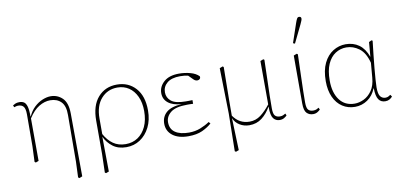

<svg xmlns="http://www.w3.org/2000/svg" viewBox="-85 -1053 3214 1534"><g transform="rotate(-10 1522.5 -286.0)"><path d="M441 184 446 57 448 -321Q449 -395 416 -428.5Q383 -462 328 -462Q282 -462 236.5 -434.5Q191 -407 152 -346L153 -1L129 8L120 1L125 -125L126 -383Q126 -430 111.5 -447Q97 -464 69 -464Q59 -464 50.5 -461.5Q42 -459 36 -457L29 -473Q36 -478 49.5 -484Q63 -490 82 -490Q104 -490 119 -481Q134 -472 142.5 -445Q151 -418 151 -365L152 -363V-359Q172 -405 203.5 -434.5Q235 -464 270.5 -478.5Q306 -493 337 -493Q392 -493 431.5 -455Q471 -417 472 -331L475 181L451 191Z M691 -249V-124Q720 -71 762 -41.5Q804 -12 863 -12Q919 -12 961.5 -40.5Q1004 -69 1028.5 -121.5Q1053 -174 1053 -247Q1053 -316 1029.5 -366Q1006 -416 966 -442.5Q926 -469 874 -469Q794 -469 742.5 -411Q691 -353 691 -249ZM658 183 662 33V-238Q662 -360 720.5 -426.5Q779 -493 874 -493Q967 -493 1025.5 -428.5Q1084 -364 1084 -247Q1084 -169 1054.5 -110.5Q1025 -52 975.5 -19.5Q926 13 864 13Q798 13 754.5 -20Q711 -53 688 -102L691 180L667 189Z M1367 13Q1286 13 1239.5 -23Q1193 -59 1193 -119Q1193 -176 1233.5 -210.5Q1274 -245 1358 -249Q1287 -254 1249.5 -284Q1212 -314 1212 -363Q1212 -416 1255 -454.5Q1298 -493 1378 -493Q1425 -493 1469.5 -481Q1514 -469 1539 -443Q1542 -429 1534 -421.5Q1526 -414 1515 -414Q1503 -414 1494.5 -419.5Q1486 -425 1477 -435L1448 -464Q1419 -471 1384 -471Q1314 -471 1278 -441Q1242 -411 1242 -365Q1242 -321 1276.5 -293Q1311 -265 1393 -265Q1405 -265 1418 -265Q1431 -265 1448 -266V-236Q1432 -237 1420.5 -237Q1409 -237 1399 -237Q1307 -237 1266 -204.5Q1225 -172 1225 -125Q1225 -70 1265 -42.5Q1305 -15 1377 -15Q1427 -15 1470 -32Q1513 -49 1545 -71L1557 -57Q1526 -29 1480.5 -8Q1435 13 1367 13Z M1710 195 1715 -111 1707 -479 1732 -489 1740 -483Q1739 -396 1738 -328Q1737 -260 1736.5 -202.5Q1736 -145 1736 -89Q1785 -17 1869 -17Q1919 -17 1959 -47Q1999 -77 2038 -127L2037 -479L2062 -489L2070 -483Q2068 -388 2065.5 -318.5Q2063 -249 2062 -195Q2061 -141 2061 -91Q2061 -45 2075 -30.5Q2089 -16 2114 -16Q2131 -16 2141 -21Q2151 -26 2160 -31L2167 -15Q2159 -6 2144 3Q2129 12 2108 12Q2076 12 2057 -12.5Q2038 -37 2038 -103V-108V-110Q2007 -55 1964 -22Q1921 11 1862 11Q1819 11 1784 -10.5Q1749 -32 1734 -69V-67L1743 192L1719 201Z M2379 12Q2348 12 2327.5 -8.5Q2307 -29 2307 -87V-476L2333 -486L2341 -480Q2338 -377 2335.5 -303.5Q2333 -230 2332 -179Q2331 -128 2331 -91Q2331 -45 2345 -30.5Q2359 -16 2384 -16Q2401 -16 2411.5 -21Q2422 -26 2430 -31L2437 -15Q2429 -6 2414 3Q2399 12 2379 12ZM2318 -574 2371 -730Q2379 -753 2385 -763Q2391 -773 2401 -773Q2419 -773 2419 -756Q2419 -745 2403 -712L2333 -568Z M2555 -228Q2555 -130 2598.5 -71.5Q2642 -13 2721 -13Q2757 -13 2795 -31Q2833 -49 2861 -89Q2889 -129 2894 -194L2904 -312Q2882 -396 2834 -431.5Q2786 -467 2731 -467Q2682 -467 2642 -441Q2602 -415 2578.5 -362.5Q2555 -310 2555 -228ZM2719 13Q2662 13 2617.5 -16Q2573 -45 2548 -99.5Q2523 -154 2523 -229Q2523 -317 2551.5 -375.5Q2580 -434 2627.5 -463.5Q2675 -493 2730 -493Q2792 -493 2837.5 -460.5Q2883 -428 2908 -359V-360L2918 -478L2940 -488L2948 -483Q2942 -429 2935.5 -372.5Q2929 -316 2924.5 -264.5Q2920 -213 2917 -172.5Q2914 -132 2914 -110Q2914 -55 2930 -36Q2946 -17 2970 -17Q2984 -17 2993 -21.5Q3002 -26 3012 -33L3023 -17Q3013 -5 2998.5 3Q2984 11 2965 11Q2929 11 2910.5 -16Q2892 -43 2891 -107H2889Q2867 -50 2821 -18.5Q2775 13 2719 13Z"/></g></svg>

Font: Source Serif 4 SmText ExtraLight
Style: Regular
Weight: 200
Designer: Frank Grießhammer
Foundry: Adobe
Version: Version 4.005;hotconv 1.1.0;makeotfexe 2.6.0